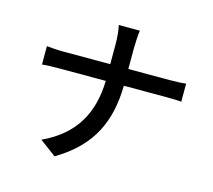

<svg xmlns="http://www.w3.org/2000/svg" viewBox="-115 -922 1229 1108"><g transform="rotate(15 500.0 -368.0)"><path d="M93 -557V-447C118 -450 156 -451 196 -451H473C468 -262 394 -116 202 -27L300 46C508 -77 577 -240 581 -451H828C863 -451 907 -450 925 -448V-556C907 -553 868 -551 829 -551H581V-674C581 -704 584 -756 588 -782H462C469 -756 473 -706 473 -674V-551H194C156 -551 117 -554 93 -557Z"/></g></svg>

Font: Noto Sans CJK HK Medium
Style: Regular
Weight: 500
Designer: Ryoko NISHIZUKA 西塚涼子 (kana, bopomofo & ideographs); Paul D. Hunt (Latin, Greek & Cyrillic); Sandoll Communications 산돌커뮤니
Foundry: Adobe
Version: Version 2.004;hotconv 1.0.118;makeotfexe 2.5.65603